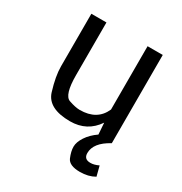

<svg xmlns="http://www.w3.org/2000/svg" viewBox="-172 -656 944 995"><g transform="rotate(30 300.0 -158.0)"><path d="M430.7 106.9Q430.7 143.6 468.8 143.6Q491.2 144 518.1 130.9L533.2 189.9Q495.6 211.4 446.3 211.4Q381.3 211.4 366.7 176.5Q352.1 141.6 352.1 114.3Q352.1 86.9 373.3 54.4Q394.5 22 432.6 -4.4L427.7 -72.8Q372.1 9.8 270.5 9.8Q138.7 9.8 113.3 -72.8Q87.9 -155.3 87.9 -214.4V-528.3H178.2V-213.4Q178.2 -94.2 218.5 -80.3Q258.8 -66.4 284.7 -66.4Q388.2 -66.4 424.3 -149.4V-528.3H515.1V0H514.6Q430.7 45.4 430.7 106.9Z"/></g></svg>

Font: RobotoMono-Regular
Style: Regular
Weight: 400
Designer: Google
Version: Version 2.000985; 2015; ttfautohint (v1.3)